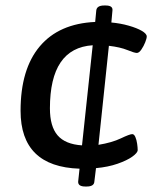

<svg xmlns="http://www.w3.org/2000/svg" viewBox="-20 -609 573 700"><path d="M291 71Q264 71 265 53L270 6Q55 -1 55 -205Q55 -357 125 -440Q195 -523 327 -529L331 -571Q333 -589 360 -589H365Q392 -589 390 -571L386 -527Q419 -524 449 -515.5Q479 -507 497 -496.5Q515 -486 515 -476Q515 -469 509.5 -455Q504 -441 495.5 -428.5Q487 -416 479 -416Q470 -416 444.5 -426.5Q419 -437 377 -442L339 -81Q388 -89 420.5 -104.5Q453 -120 462 -120Q469 -120 473.5 -109.5Q478 -99 480 -85Q482 -71 482 -62Q482 -52 462.5 -38Q443 -24 408.5 -12Q374 0 330 4L324 53Q323 71 296 71ZM162 -214Q162 -148 190 -115.5Q218 -83 279 -79L318 -444Q162 -434 162 -214Z"/></svg>

Font: Asap Semi Expanded Semi Expanded Medium
Style: Italic
Weight: 500
Width: 6
Italic angle: -6°
Designer: Pablo Cosgaya
Foundry: Omnibus-Type
Version: Version 3.001; ttfautohint (v1.8.4.7-5d5b)